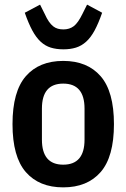

<svg xmlns="http://www.w3.org/2000/svg" viewBox="-20 -797 546 829"><path d="M253 12Q149 12 91.5 -54Q34 -120 34 -261Q34 -402 91.5 -468Q149 -534 253 -534Q357 -534 414.5 -468Q472 -402 472 -261Q472 -120 414.5 -54Q357 12 253 12ZM253 -86Q345 -86 345 -194V-328Q345 -436 253 -436Q161 -436 161 -328V-194Q161 -86 253 -86ZM254 -584Q223 -584 199 -591.5Q175 -599 155.5 -617Q136 -635 119.5 -665.5Q103 -696 87 -742L153 -777L173 -737Q182 -717 191 -704Q200 -691 209.5 -683.5Q219 -676 230 -673Q241 -670 254 -670Q280 -670 298.5 -684Q317 -698 336 -737L356 -777L421 -742Q405 -696 388.5 -665.5Q372 -635 352 -617Q332 -599 308 -591.5Q284 -584 254 -584Z"/></svg>

Font: IBM Plex Sans Cond SmBld
Style: Regular
Weight: 600
Width: 3
Designer: Mike Abbink, Paul van der Laan, Pieter van Rosmalen
Foundry: Bold Monday
Version: Version 1.3